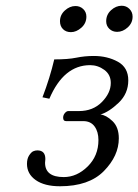

<svg xmlns="http://www.w3.org/2000/svg" viewBox="-20 -637 482 669"><path d="M243 -616Q259 -616 270 -605.5Q281 -595 281 -579Q281 -556 263.5 -540.5Q246 -525 227 -525Q210 -525 199.5 -535.5Q189 -546 189 -563Q189 -585 206 -600.5Q223 -616 243 -616ZM404 -617Q420 -617 431 -606Q442 -595 442 -579Q442 -557 425 -541.5Q408 -526 388 -526Q372 -526 361 -536.5Q350 -547 350 -563Q350 -586 367 -601.5Q384 -617 404 -617ZM138 -83Q138 -80 137.5 -76Q137 -72 137 -70Q137 -20 202 -20Q248 -20 285.5 -57Q323 -94 323 -149Q323 -178 309.5 -196.5Q296 -215 270 -215H210Q200 -215 200 -227Q200 -236 206 -243Q212 -250 218 -250H255Q304 -250 335 -281.5Q366 -313 366 -348Q366 -377 343.5 -393.5Q321 -410 294 -410Q202 -410 152 -293L128 -298Q154 -366 169 -430Q217 -430 246 -436Q275 -442 307 -442Q354 -442 390.5 -422Q427 -402 427 -357Q427 -311 393.5 -279Q360 -247 330 -238Q350 -236 372 -215Q394 -194 394 -155Q394 -94 342 -41Q290 12 189 12Q135 12 104.5 -9.5Q74 -31 74 -66Q74 -84 81.5 -95.5Q89 -107 96 -110Q103 -113 110 -113Q138 -113 138 -83Z"/></svg>

Font: Linux Libertine O
Style: Italic
Weight: 400
Italic angle: -12°
Designer: Philipp H. Poll
Foundry: Philipp H. Poll
Version: Version 5.1.6